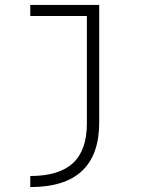

<svg xmlns="http://www.w3.org/2000/svg" viewBox="-20 -540 640 780"><path d="M103 175Q220 175 276.5 122.5Q333 70 333 -39V-475H103V-520H383V-42Q383 220 103 220Z"/></svg>

Font: M PLUS Code Latin 60 Light
Style: Regular
Weight: 300
Width: 7
Monospace: yes
Designer: Coji Morishita
Foundry: UNDERFOREST DESIGN
Version: Version 1.005; ttfautohint (v1.8.3)